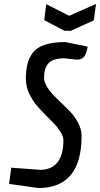

<svg xmlns="http://www.w3.org/2000/svg" viewBox="-20 -945 506 972"><path d="M393 -257Q393 6 175 7L26 -14L37 -96L189 -85Q301 -91 301 -236Q301 -253 288 -274.5Q275 -296 262.5 -309.5Q250 -323 222 -352V-351Q186 -388 167.5 -409Q149 -430 130 -467Q111 -504 111 -545.5Q111 -587 118.5 -619Q126 -651 146 -678Q186 -732 311 -732L424 -709Q417 -670 404.5 -656.5Q392 -643 371 -643L304 -650Q246 -649 224.5 -623.5Q203 -598 203 -552.5Q203 -507 270 -444Q298 -417 326 -389.5Q354 -362 373.5 -327Q393 -292 393 -257ZM455 -842 338 -789H307L204 -843L214 -924L330 -865L466 -925Z"/></svg>

Font: Economica
Style: Bold Italic
Weight: 700
Designer: Vicente Lamonaca
Foundry: Vicente Lamonaca
Version: Version 1.100